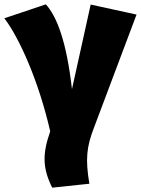

<svg xmlns="http://www.w3.org/2000/svg" viewBox="-47 -618 648 883"><path d="M164 -598 -27 -534C40 -446 129 -252 184 -14C147 91 149 156 193 245L364 227C345 113 351 57 386 -33L581 -551L370 -597L284 -208C259 -427 215 -541 164 -598Z"/></svg>

Font: Glow Sans SC Normal Heavy
Style: Regular
Weight: 900
Designer: Ryoko NISHIZUKA (kana, bopomofo & ideographs); Paul D. Hunt (Latin, Greek & Cyrillic); Sandoll Communications, Soo-young
Version: Version 0.93